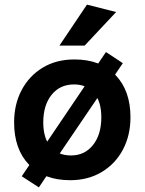

<svg xmlns="http://www.w3.org/2000/svg" viewBox="-20 -770 625 830"><path d="M302 -513Q415 -513 479.5 -445.5Q544 -378 544 -263Q544 -185 511.5 -123.5Q479 -62 420 -26.5Q361 9 283 9Q170 9 105.5 -58Q41 -125 41 -241Q41 -319 73.5 -380.5Q106 -442 164.5 -477.5Q223 -513 302 -513ZM287 -98Q346 -98 382 -143Q418 -188 418 -263Q418 -331 386.5 -368Q355 -405 300 -405Q239 -405 203 -360Q167 -315 167 -241Q167 -173 198.5 -135.5Q230 -98 287 -98ZM148 40 74 -8 120 -76 172 -140 360 -418 392 -477 438 -545 511 -497 465 -429 413 -364 225 -87 194 -28ZM237 -573 356 -750 482 -718 346 -573Z"/></svg>

Font: Livvic SemiBold
Style: Regular
Weight: 600
Designer: Jacques Le Bailly, Baron von Fonthausen
Version: Version 1.001; ttfautohint (v1.8.2)